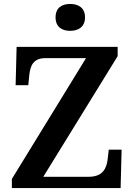

<svg xmlns="http://www.w3.org/2000/svg" viewBox="-20 -951 678 971"><path d="M335 -795C376 -795 410 -815 410 -863C410 -912 376 -931 335 -931C293 -931 261 -912 261 -863C261 -815 293 -795 335 -795ZM40 0H590L595 -194H530L525 -150C520 -102 502 -57 429 -57H199L575 -667V-714H64L59 -520H123L128 -570C133 -620 149 -657 210 -657H415L40 -46Z"/></svg>

Font: Noto Serif Semi
Style: Regular
Weight: 600
Designer: Monotype Design Team
Foundry: Monotype Imaging Inc.
Version: Version 1.002